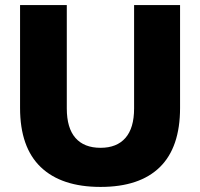

<svg xmlns="http://www.w3.org/2000/svg" viewBox="-20 -725 788 756"><path d="M376 11Q222 11 140.5 -67Q59 -145 59 -300V-705H243V-298Q243 -221 277 -182Q311 -143 376 -143Q440 -143 474 -182Q508 -221 508 -298V-705H689V-300Q689 -145 609.5 -67Q530 11 376 11Z"/></svg>

Font: Nunito Sans 12pt Black
Style: Regular
Weight: 900
Designer: Vernon Adams
Foundry: Vernon Adams
Version: Version 3.101;gftools[0.9.27]